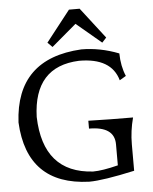

<svg xmlns="http://www.w3.org/2000/svg" viewBox="-61 -972 824 1033"><g transform="rotate(-5 351.0 -456.0)"><path d="M378.4 9.8Q44.4 -2 27.3 -340.8Q44.9 -683.6 397.9 -703.1Q499 -703.1 600.1 -663.6Q601.1 -594.2 624.5 -540L589.8 -519.5Q555.2 -643.1 380.4 -643.1Q136.2 -633.3 127.4 -361.8Q136.2 -58.6 404.3 -43Q454.6 -43 539.6 -64.5V-178.2Q539.6 -274.9 402.3 -274.9V-317.4Q520.5 -314 643.6 -314Q624.5 -242.7 624.5 -170.9V-27.8Q454.1 9.8 378.4 9.8ZM513.7 -729.5 378.9 -842.8 245.1 -729.5 219.7 -754.9 350.6 -921.9H408.2L537.1 -754.9Z"/></g></svg>

Font: Almanac
Style: Regular
Weight: 400
Designer: Eden's Almanac
Version: Version 3.501;March 28, 2021;FontCreator 13.0.0.2683 64-bit